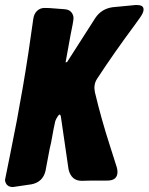

<svg xmlns="http://www.w3.org/2000/svg" viewBox="-65 -758 598 773"><path d="M-13 -5Q-41 -5 -45 -33L-24 -137Q32 -408 69 -682Q72 -703 84.5 -714.5Q97 -726 114 -726Q135 -726 154.5 -724Q174 -722 193.5 -721Q213 -720 222 -709Q231 -698 231 -685Q231 -678 227 -657Q221 -626 219.5 -619.5Q218 -613 199 -507L205 -508L319 -686Q344 -723 389 -729L483 -738Q498 -738 505.5 -734Q513 -730 513 -719Q513 -707 498 -686L475 -654Q394 -545 326 -441Q315 -425 315 -403L317 -387Q343 -278 377 -173L405 -85Q408 -75 408 -66Q408 -31 367 -31Q273 -31 264 -30Q222 -30 211 -76L180 -289Q178 -297 176 -297Q174 -297 169 -292Q160 -279 157 -268Q151 -242 145 -207Q141 -183 135 -159L118 -69Q107 -25 62 -16Z"/></svg>

Font: Bangerz
Style: Bold
Weight: 700
Designer: vernon adams
Foundry: Vernon Adams
Version: Version 2.10;February 7, 2025;FontCreator 13.0.0.2683 64-bit